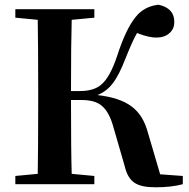

<svg xmlns="http://www.w3.org/2000/svg" viewBox="-20 -781 801 814"><path d="M642 13C683 13 721 9 755 0V-35L659 -42L607 -219C580 -318 520 -363 393 -378C445 -399 475 -438 512 -533C532 -583 548 -619 561 -641C594 -628 622 -621 645 -622C668 -622 687 -629 700 -642C713 -654 719 -669 719 -688C719 -727 697 -751 652 -761C613 -757 580 -740 555 -709C528 -676 502 -622 477 -545C457 -485 435 -444 410 -423C389 -404 358 -395 318 -395H281C281 -531 282 -632 284 -697L380 -706V-742H45V-706L140 -697C141 -630 142 -529 142 -395V-346C142 -211 141 -110 140 -44L45 -35V0H380V-35L284 -44C282 -109 281 -214 281 -357H325C364 -357 393 -349 412 -332C433 -315 450 -283 462 -238L508 -79C525 -8 558 13 642 13Z"/></svg>

Font: AllPunType Bold
Style: Regular
Weight: 700
Version: 1.0